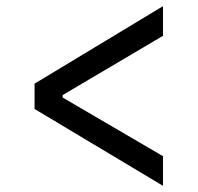

<svg xmlns="http://www.w3.org/2000/svg" viewBox="-20 -593 640 622"><path d="M92 -240V-322L508 -573V-477L183 -285V-277L508 -87V9Z"/></svg>

Font: IBM Plex Sans KR Text
Style: Regular
Weight: 450
Designer: Mike Abbink; Paul van der Laan; Pieter van Rosmalen; Wujin Sim; Chorong Kim; Dohee Lee;
Foundry: Sandoll Inc.
Version: Version 1.001